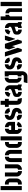

<svg xmlns="http://www.w3.org/2000/svg" viewBox="2748 -3504 946 6482"><g transform="rotate(-90 3221.0 -263.0)"><path d="M233 0V-130H269Q285 -130 292.5 -136.5Q300 -143 303 -150Q306 -157 306 -157V-413Q306 -414 303.5 -420.5Q301 -427 293 -433.5Q285 -440 270 -440H233V-570H269Q311 -570 342.5 -553.5Q374 -537 394.5 -512Q415 -487 425.5 -461.5Q436 -436 436 -417V-155Q436 -137 426 -111Q416 -85 395 -59.5Q374 -34 342.5 -17Q311 0 269 0ZM42 0V-716H180V0Z M732 5V-128Q750 -128 760.5 -134Q771 -140 775 -149Q779 -158 779 -167V-570H915V-151Q915 -131 903.5 -104.5Q892 -78 869 -53Q846 -28 811.5 -11.5Q777 5 732 5ZM686 5Q641 5 606.5 -11Q572 -27 549.5 -52Q527 -77 515.5 -103.5Q504 -130 504 -151V-570H640V-167Q640 -158 644 -149Q648 -140 658 -134Q668 -128 686 -128Z M991 -379Q991 -421 1004 -456Q1017 -491 1041 -516.5Q1065 -542 1098 -556Q1131 -570 1171 -570V-440Q1156 -440 1145.5 -432Q1135 -424 1129 -409Q1123 -394 1123 -373V0H991ZM1269 -373Q1269 -394 1263.5 -409Q1258 -424 1247 -432Q1236 -440 1221 -440V-570Q1261 -570 1294 -556Q1327 -542 1351 -516.5Q1375 -491 1388 -456Q1401 -421 1401 -379V0H1269Z M1637 0Q1594 0 1563 -17Q1532 -34 1511.5 -59.5Q1491 -85 1481 -111Q1471 -137 1471 -155V-415Q1471 -433 1481 -459Q1491 -485 1511.5 -509.5Q1532 -534 1562.5 -550.5Q1593 -567 1635 -567H1668V-438H1635Q1620 -438 1612.5 -431.5Q1605 -425 1602.5 -418Q1600 -411 1600 -410V-157Q1600 -156 1603 -149.5Q1606 -143 1614 -136.5Q1622 -130 1637 -130H1668V0ZM1721 0V-716H1860L1859 0Z M2117 0Q2073 0 2039.5 -16.5Q2006 -33 1984 -58Q1962 -83 1951 -109Q1940 -135 1940 -155V-417Q1940 -437 1951 -463Q1962 -489 1984.5 -513.5Q2007 -538 2040 -554Q2073 -570 2116 -570V-444Q2103 -444 2093.5 -438Q2084 -432 2078.5 -424Q2073 -416 2073 -408V-358H2222V-407Q2222 -423 2214 -431Q2206 -439 2194 -441.5Q2182 -444 2170 -444V-570Q2211 -570 2251.5 -551Q2292 -532 2319.5 -498Q2347 -464 2347 -418V-229H2073V-155Q2073 -148 2077 -140.5Q2081 -133 2090.5 -128Q2100 -123 2117 -123ZM2170 0V-122Q2191 -122 2205 -129Q2219 -136 2227 -147.5Q2235 -159 2239 -173L2348 -132Q2341 -100 2317 -69.5Q2293 -39 2255.5 -19.5Q2218 0 2170 0Z M2631 5V-121Q2643 -121 2657 -126Q2671 -131 2681 -141Q2691 -151 2691 -166Q2691 -186 2671.5 -198.5Q2652 -211 2622.5 -219.5Q2593 -228 2561.5 -236Q2530 -244 2506 -255Q2484 -265 2462.5 -284Q2441 -303 2426.5 -333Q2412 -363 2412 -406Q2412 -456 2430.5 -488.5Q2449 -521 2477 -540Q2505 -559 2534 -567Q2563 -575 2584 -575V-451Q2561 -451 2550.5 -444Q2540 -437 2537.5 -429Q2535 -421 2535 -416Q2535 -398 2552.5 -382.5Q2570 -367 2608.5 -353.5Q2647 -340 2709 -326Q2729 -322 2748.5 -311Q2768 -300 2784 -282Q2800 -264 2810 -237.5Q2820 -211 2820 -175Q2820 -118 2794.5 -77.5Q2769 -37 2726 -16Q2683 5 2631 5ZM2586 5Q2522 5 2482.5 -19Q2443 -43 2424.5 -78.5Q2406 -114 2406 -150L2530 -173Q2530 -158 2538.5 -146.5Q2547 -135 2560 -128.5Q2573 -122 2586 -121ZM2687 -397Q2687 -422 2674.5 -433Q2662 -444 2648 -447.5Q2634 -451 2629 -451L2630 -575Q2684 -575 2724.5 -551Q2765 -527 2787.5 -491Q2810 -455 2810 -418Z M3094 0Q3027 0 2990 -23Q2953 -46 2938.5 -87.5Q2924 -129 2924 -185V-441H2854V-570H2924V-716H3058V-570H3124V-440H3058V-175Q3058 -164 3065 -151Q3072 -138 3095 -138H3124L3154 0Z M3358 0Q3305 0 3267 -20Q3229 -40 3209 -70.5Q3189 -101 3189 -132V-183Q3189 -193 3191.5 -210.5Q3194 -228 3205 -248Q3216 -268 3243 -282Q3259 -291 3285.5 -300Q3312 -309 3341 -318.5Q3370 -328 3396 -338.5Q3422 -349 3438.5 -360.5Q3455 -372 3455 -385V-408Q3455 -419 3450.5 -427.5Q3446 -436 3436.5 -441.5Q3427 -447 3411 -447V-570Q3469 -570 3507 -544.5Q3545 -519 3564 -483Q3583 -447 3583 -417V-156Q3583 -150 3587.5 -137Q3592 -124 3611 -124V0Q3579 0 3554.5 -8.5Q3530 -17 3513 -32Q3494 -16 3469 -8Q3444 0 3412 0V-123Q3430 -123 3439 -130Q3448 -137 3451.5 -146.5Q3455 -156 3455 -163V-245Q3439 -236 3418 -228Q3397 -220 3375 -214.5Q3353 -209 3336.5 -204Q3320 -199 3313 -196Q3300 -190 3300 -173V-159Q3300 -147 3304.5 -139Q3309 -131 3321.5 -127Q3334 -123 3358 -123ZM3312 -383 3196 -427Q3196 -468 3220.5 -500Q3245 -532 3282.5 -551Q3320 -570 3359 -570V-447Q3344 -447 3333.5 -440Q3323 -433 3317.5 -419Q3312 -405 3312 -383Z M3656 190 3687 67H3885Q3902 67 3911 59.5Q3920 52 3923.5 44Q3927 36 3927 35V-12Q3920 -11 3912.5 -10Q3905 -9 3897.5 -8.5Q3890 -8 3882 -8V-132Q3900 -132 3909.5 -137Q3919 -142 3923 -150Q3927 -158 3927 -165V-420Q3927 -423 3923 -431Q3919 -439 3909.5 -445.5Q3900 -452 3882 -452V-577Q3890 -577 3897.5 -576.5Q3905 -576 3912.5 -574.5Q3920 -573 3927 -571V-577H4055V35Q4055 53 4044.5 79Q4034 105 4013 130.5Q3992 156 3960.5 173Q3929 190 3887 190ZM3839 -8Q3795 -8 3762.5 -25Q3730 -42 3709 -67Q3688 -92 3677.5 -118Q3667 -144 3667 -162V-425Q3667 -444 3677.5 -469.5Q3688 -495 3709 -519.5Q3730 -544 3762.5 -560.5Q3795 -577 3839 -577V-452Q3821 -452 3810.5 -445.5Q3800 -439 3796 -432Q3792 -425 3792 -422V-163Q3792 -157 3796.5 -149.5Q3801 -142 3811 -137Q3821 -132 3839 -132Z M4337 5V-121Q4349 -121 4363 -126Q4377 -131 4387 -141Q4397 -151 4397 -166Q4397 -186 4377.5 -198.5Q4358 -211 4328.5 -219.5Q4299 -228 4267.5 -236Q4236 -244 4212 -255Q4190 -265 4168.5 -284Q4147 -303 4132.5 -333Q4118 -363 4118 -406Q4118 -456 4136.5 -488.5Q4155 -521 4183 -540Q4211 -559 4240 -567Q4269 -575 4290 -575V-451Q4267 -451 4256.5 -444Q4246 -437 4243.5 -429Q4241 -421 4241 -416Q4241 -398 4258.5 -382.5Q4276 -367 4314.5 -353.5Q4353 -340 4415 -326Q4435 -322 4454.5 -311Q4474 -300 4490 -282Q4506 -264 4516 -237.5Q4526 -211 4526 -175Q4526 -118 4500.5 -77.5Q4475 -37 4432 -16Q4389 5 4337 5ZM4292 5Q4228 5 4188.5 -19Q4149 -43 4130.5 -78.5Q4112 -114 4112 -150L4236 -173Q4236 -158 4244.5 -146.5Q4253 -135 4266 -128.5Q4279 -122 4292 -121ZM4393 -397Q4393 -422 4380.5 -433Q4368 -444 4354 -447.5Q4340 -451 4335 -451L4336 -575Q4390 -575 4430.5 -551Q4471 -527 4493.5 -491Q4516 -455 4516 -418Z M5007 0 4833 -570H4982L5128 -138L5083 0ZM4727 0 4553 -570H4702L4848 -138L4803 0ZM4862 -229 4791 -433 4833 -570H4982L4875 -229ZM5142 -229 5071 -433 5113 -570H5262L5155 -229Z M5463 0Q5410 0 5372 -20Q5334 -40 5314 -70.5Q5294 -101 5294 -132V-183Q5294 -193 5296.5 -210.5Q5299 -228 5310 -248Q5321 -268 5348 -282Q5364 -291 5390.5 -300Q5417 -309 5446 -318.5Q5475 -328 5501 -338.5Q5527 -349 5543.5 -360.5Q5560 -372 5560 -385V-408Q5560 -419 5555.5 -427.5Q5551 -436 5541.5 -441.5Q5532 -447 5516 -447V-570Q5574 -570 5612 -544.5Q5650 -519 5669 -483Q5688 -447 5688 -417V-156Q5688 -150 5692.5 -137Q5697 -124 5716 -124V0Q5684 0 5659.5 -8.5Q5635 -17 5618 -32Q5599 -16 5574 -8Q5549 0 5517 0V-123Q5535 -123 5544 -130Q5553 -137 5556.5 -146.5Q5560 -156 5560 -163V-245Q5544 -236 5523 -228Q5502 -220 5480 -214.5Q5458 -209 5441.5 -204Q5425 -199 5418 -196Q5405 -190 5405 -173V-159Q5405 -147 5409.5 -139Q5414 -131 5426.5 -127Q5439 -123 5463 -123ZM5417 -383 5301 -427Q5301 -468 5325.5 -500Q5350 -532 5387.5 -551Q5425 -570 5464 -570V-447Q5449 -447 5438.5 -440Q5428 -433 5422.5 -419Q5417 -405 5417 -383Z M5783 8V-716H5908V-546Q5919 -550 5934 -551.5Q5949 -553 5962 -553V-430Q5944 -430 5932 -421.5Q5920 -413 5914.5 -404Q5909 -395 5909 -392V8ZM6059 8V-392Q6059 -394 6055 -403.5Q6051 -413 6041 -421.5Q6031 -430 6011 -430V-553Q6066 -553 6104.5 -531Q6143 -509 6163.5 -474.5Q6184 -440 6184 -402V8Z M6256 0V-716H6400V0Z"/></g></svg>

Font: Stick No Bills ExtraBold
Style: Regular
Weight: 800
Version: Version 2.000